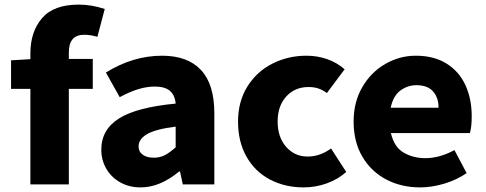

<svg xmlns="http://www.w3.org/2000/svg" viewBox="-20 -801 2110 834"><path d="M322 -781Q378 -781 435 -762L403 -641Q373 -650 346 -650Q279 -650 279 -574V-545H383V-415H279V0H112V-415H28V-539L112 -544V-569Q112 -663 162.5 -722Q213 -781 322 -781Z M420 -151Q420 -238 497 -286.5Q574 -335 743 -351Q740 -387 718.5 -406Q697 -425 652 -425Q618 -425 581.5 -414Q545 -403 500 -379L440 -486Q558 -559 684 -559Q795 -559 853 -497Q911 -435 911 -309V0H774L762 -56H758Q675 13 591 13Q541 13 502 -9Q463 -31 441.5 -68.5Q420 -106 420 -151ZM743 -161V-251Q656 -240 619 -218.5Q582 -197 582 -165Q582 -142 600 -129Q618 -116 648 -116Q674 -116 695 -126.5Q716 -137 743 -161Z M1014 -273Q1014 -360 1054.5 -425Q1095 -490 1163 -524.5Q1231 -559 1311 -559Q1359 -559 1401.5 -544Q1444 -529 1477 -500L1400 -397Q1382 -410 1363.5 -416.5Q1345 -423 1320 -423Q1261 -423 1223.5 -382Q1186 -341 1186 -273Q1186 -205 1223 -163Q1260 -121 1316 -121Q1370 -121 1418 -156L1484 -54Q1448 -22 1399.5 -4.5Q1351 13 1299 13Q1218 13 1153 -21Q1088 -55 1051 -120Q1014 -185 1014 -273Z M1516 -273Q1516 -358 1554 -423Q1592 -488 1654 -523.5Q1716 -559 1786 -559Q1865 -559 1919.5 -525Q1974 -491 2001.5 -431.5Q2029 -372 2029 -296Q2029 -249 2021 -223H1678Q1692 -162 1733.5 -138Q1775 -114 1828 -114Q1889 -114 1954 -149L2007 -49Q1963 -19 1909 -3Q1855 13 1805 13Q1723 13 1657.5 -21.5Q1592 -56 1554 -120.5Q1516 -185 1516 -273ZM1885 -333Q1885 -377 1861 -404Q1837 -431 1789 -431Q1751 -431 1719.5 -408Q1688 -385 1677 -333Z"/></svg>

Font: Nebula Sans Bold
Style: Regular
Weight: 700
Designer: Paul D. Hunt for Adobe (as Source Sans)
Foundry: Nebula Entertainment & Broadcasting LLC
Version: Version 1.010